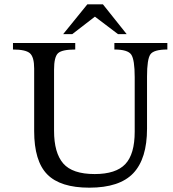

<svg xmlns="http://www.w3.org/2000/svg" viewBox="-20 -856 798 888"><path d="M754 -657V-627Q691 -627 675.5 -604.5Q660 -582 660 -502V-261Q660 -122 596.5 -55Q533 12 393 12Q259 12 198.5 -49.5Q138 -111 138 -250V-539Q138 -592 118.5 -609.5Q99 -627 40 -627V-657H328V-627Q266 -627 248 -609.5Q230 -592 230 -534V-251Q230 -149 272.5 -100Q315 -51 418 -51Q516 -51 559.5 -97Q603 -143 603 -247V-499Q603 -580 587 -603.5Q571 -627 509 -627V-657ZM566 -698H526L419 -779L314 -698H272L384 -836H456Z"/></svg>

Font: myMathFont
Style: Regular
Weight: 400
Designer: Ross Mills, John Hudson & Paul Hanslow, Tiro Typeworks Ltd; with prior portions MicroPress Inc., and Coen Hoffman. Math 
Foundry: Tiro Typeworks Ltd
Version: Version 2.13 b171